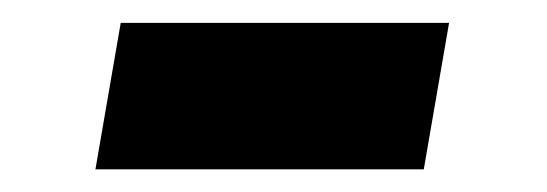

<svg xmlns="http://www.w3.org/2000/svg" viewBox="-20 -390 476 167"><path d="M370.6 -370.1 348.6 -242.7H63L85 -370.1Z"/></svg>

Font: Roboto Black
Style: Italic
Weight: 900
Italic angle: -12°
Designer: Christian Robertson
Foundry: Google
Version: Version 3.0; 2020